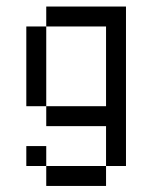

<svg xmlns="http://www.w3.org/2000/svg" viewBox="-20 -458 478 602"><path d="M62.5 0H125V62.5H62.5ZM125 62.5H312.5V125H125ZM125 -437.5H375V62.5H312.5V-62.5H125V-125H312.5V-375H125ZM62.5 -375H125V-125H62.5Z"/></svg>

Font: Pixel Operator
Style: Regular
Weight: 400
Designer: Jayvee Enaguas (HarvettFox96)
Version: 2016.04.25